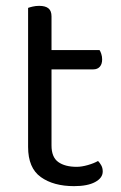

<svg xmlns="http://www.w3.org/2000/svg" viewBox="-20 -623 412 656"><path d="M76 -264H156V-126Q156 -86 179 -69.5Q202 -53 242 -53Q259 -53 280 -59Q301 -65 315 -73Q321 -67 326 -58Q331 -49 331 -37Q331 -15 305 -1Q279 13 233 13Q163 13 119.5 -18Q76 -49 76 -121ZM117 -386V-452H320Q323 -448 326 -439Q329 -430 329 -420Q329 -404 321 -395Q313 -386 299 -386ZM156 -234H76V-596Q81 -598 91.5 -600.5Q102 -603 114 -603Q135 -603 145.5 -594.5Q156 -586 156 -567Z"/></svg>

Font: Baloo Bhaina 2
Style: Regular
Weight: 400
Designer: Yesha Goshar, Manish Minz, Shuchita Grover and Ek Type
Foundry: Ek Type
Version: Version 1.700